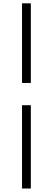

<svg xmlns="http://www.w3.org/2000/svg" viewBox="-20 -835 310 1128"><path d="M109.4 272.5V-216.8H161.1V272.5ZM161.1 -347.7H109.4V-815.4H161.1Z"/></svg>

Font: GenYoMin JP Regular
Style: Regular
Weight: 400
Version: Version 1.001;PS 1;hotconv 16.6.51;makeotf.lib2.5.65220 DEVE